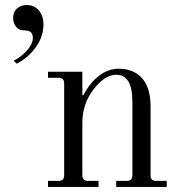

<svg xmlns="http://www.w3.org/2000/svg" viewBox="-20 -740 712 760"><path d="M170 0V-24H212Q234 -24 234 -46V-410Q234 -432 212 -432H170V-456H306V-364L310 -363Q336 -413 372.5 -440.5Q409 -468 449 -468Q499 -468 530 -442Q576 -405 576 -319V-46Q576 -24 598 -24H640V0H440V-24H482Q504 -24 504 -46V-339Q504 -444 440 -444Q395 -444 350.5 -386.5Q306 -329 306 -254V-46Q306 -24 328 -24H370V0ZM32 -668Q32 -693 47.5 -706.5Q63 -720 86 -720Q116 -720 134 -698.5Q152 -677 152 -644Q152 -594 120.5 -551.5Q89 -509 46 -488L34 -500Q65 -515 87.5 -541Q110 -567 110 -590Q110 -606 100 -614Q92 -620 72 -620Q54 -620 43 -635Q32 -650 32 -668Z"/></svg>

Font: Old Standard TT
Style: Regular
Weight: 400
Designer: Alexey Kryukov <alexios@thessalonica.org.ru>
Version: Version 1.0